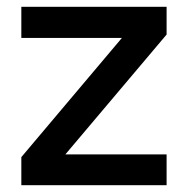

<svg xmlns="http://www.w3.org/2000/svg" viewBox="-20 -547 555 567"><path d="M43 0V-83L340 -435H43V-527H472V-445L173 -91H472V0Z"/></svg>

Font: Onest Medium
Style: Regular
Weight: 500
Designer: Dmitri Voloshin, Andrey Kudryavtsev
Foundry: Dmitri Voloshin, Andrey Kudryavtsev
Version: Version 1.000;gftools[0.9.33]